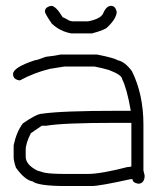

<svg xmlns="http://www.w3.org/2000/svg" viewBox="-20 -639 540 653"><path d="M186.5 -453.6H309.6Q369.1 -441.9 379.9 -434.1Q403.8 -430.2 428.7 -397Q467.8 -317.9 467.8 -215.3V-59.1Q471.7 -44.9 471.7 -43.5V-35.6Q468.3 -14.2 450.2 -14.2Q430.7 -17.6 430.7 -29.8H424.8Q318.4 -6.3 292 -6.3H204.1Q110.8 -6.3 90.8 -22Q64 -26.9 34.2 -68.8Q26.4 -91.8 26.4 -104V-145Q36.1 -190.4 57.6 -219.2Q105 -252.4 124 -252.4Q191.4 -262.2 381.8 -262.2H424.8Q411.6 -338.4 395.5 -369.6Q395.5 -383.8 350.6 -400.9Q325.7 -408.2 301.8 -412.6H198.2L149.4 -404.8Q95.7 -391.6 47.9 -365.7H45.9Q24.4 -369.1 24.4 -387.2Q24.4 -409.7 98.6 -434.1Q105.5 -434.1 135.7 -445.8Q170.4 -449.7 186.5 -453.6ZM137.7 -211.4H122.1L85 -186Q67.4 -151.4 67.4 -129.4V-106Q67.4 -79.1 106.4 -59.1Q130.9 -51.3 133.8 -51.3Q154.3 -47.4 206.1 -47.4H278.3Q322.3 -47.4 413.1 -70.8Q418.9 -70.8 426.8 -72.8V-221.2H374Q193.4 -221.2 137.7 -211.4ZM154.3 -619.1Q169.9 -619.1 193.4 -580.1Q196.3 -580.1 216.8 -568.4L226.6 -566.4H279.3Q320.3 -574.2 330.1 -591.8Q341.3 -619.1 357.4 -619.1Q373 -619.1 377 -597.7Q375 -574.7 345.7 -546.9Q338.4 -537.6 293 -525.4H222.7Q184.1 -532.2 156.2 -558.6Q132.8 -592.8 132.8 -599.6Q132.8 -615.2 154.3 -619.1Z"/></svg>

Font: CEF Fonts CJK Mono
Style: Regular
Weight: 400
Designer: PartyBoss (派对大魔王)
Version: Release 2.25